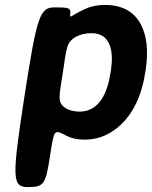

<svg xmlns="http://www.w3.org/2000/svg" viewBox="-20 -558 618 781"><path d="M266 -503C267 -526 261 -528 202 -528C142 -528 130 -494 79 -163C28 169 29 203 94 203C158 203 166 192 183 79C201 -35 199 -32 250 -6C269 4 293 10 323 10C356 10 388 3 415 -11C497 -52 552 -141 570 -259L572 -270C578 -310 580 -347 576 -380C565 -469 518 -538 407 -538C375 -538 349 -532 325 -521C264 -493 264 -479 266 -503ZM304 -104C280 -104 262 -109 247 -118C211 -142 221 -166 236 -265C251 -363 249 -387 292 -410C308 -418 328 -423 352 -423C431 -423 443 -349 431 -270L429 -259C417 -180 383 -104 304 -104Z"/></svg>

Font: Asimov Print
Style: AIt
Weight: 500
Designer: Google
Version: Version 2.000980: 2014